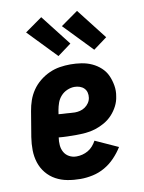

<svg xmlns="http://www.w3.org/2000/svg" viewBox="-87 -830 674 898"><g transform="rotate(-10 250.0 -380.5)"><path d="M222 8Q191 8 161 2.5Q131 -3 105.5 -17Q80 -31 61.5 -53.5Q43 -76 34 -104Q25 -132 24.5 -162.5Q24 -193 29 -225L49 -345Q53 -370 61.5 -394.5Q70 -419 85 -441Q100 -463 121.5 -480.5Q143 -498 167.5 -509Q192 -520 217.5 -524Q243 -528 268 -528Q294 -528 320 -524Q346 -520 369 -509.5Q392 -499 410.5 -482Q429 -465 439 -443Q449 -421 453.5 -395Q458 -369 453 -343Q450 -320 439 -298.5Q428 -277 411.5 -259Q395 -241 373 -228.5Q351 -216 328.5 -209Q306 -202 283 -200Q260 -198 238 -198Q217 -198 196.5 -198.5Q176 -199 155 -201Q152 -183 153.5 -164.5Q155 -146 163.5 -131Q172 -116 187.5 -107.5Q203 -99 222 -99Q236 -99 250 -102.5Q264 -106 277 -113.5Q290 -121 300 -132.5Q310 -144 317 -157L425 -108Q409 -82 387 -59Q365 -36 338 -20.5Q311 -5 281 1.5Q251 8 222 8ZM250 -303Q262 -303 274.5 -306Q287 -309 298 -316.5Q309 -324 316.5 -335Q324 -346 326 -359Q328 -372 325 -384Q322 -396 313.5 -404.5Q305 -413 293 -417Q281 -421 268 -421Q251 -421 233.5 -413.5Q216 -406 203.5 -392Q191 -378 185 -361Q179 -344 176 -327L173 -308Q183 -307 192 -306.5Q201 -306 211 -305.5Q221 -305 230.5 -304Q240 -303 250 -303ZM390 -576 260 -711 342 -769 455 -624ZM220 -576 90 -711 172 -769 285 -624Z"/></g></svg>

Font: Iosevka SS18 Heavy
Style: Italic
Weight: 900
Italic angle: -9°
Monospace: yes
Designer: Belleve Invis
Foundry: Belleve Invis
Version: Version 25.1.1; ttfautohint (v1.8.4)